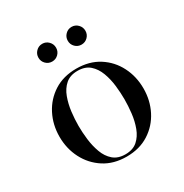

<svg xmlns="http://www.w3.org/2000/svg" viewBox="-155 -774 869 907"><g transform="rotate(-30 279.0 -321.0)"><path d="M279 10Q208.5 10 157.2 -23Q106 -56 78 -110.5Q50 -165 50 -230Q50 -295 78 -349.5Q106 -404 157.2 -436.8Q208.5 -469.5 279 -469.5Q349.5 -469.5 401 -436.8Q452.5 -404 480.2 -349.5Q508 -295 508 -230Q508 -165 480.2 -110.5Q452.5 -56 401 -23Q349.5 10 279 10ZM279 -2.5Q320 -2.5 344.8 -24.2Q369.5 -46 382.5 -80.8Q395.5 -115.5 400 -155.2Q404.5 -195 404.5 -230Q404.5 -265.5 400 -305Q395.5 -344.5 382.5 -379.2Q369.5 -414 344.8 -435.8Q320 -457.5 279 -457.5Q238.5 -457.5 213.5 -435.8Q188.5 -414 175.8 -379.2Q163 -344.5 158.2 -305Q153.5 -265.5 153.5 -230Q153.5 -195 158.2 -155.2Q163 -115.5 175.8 -80.8Q188.5 -46 213.5 -24.2Q238.5 -2.5 279 -2.5ZM358.5 -555Q338.5 -555 324.5 -569Q310.5 -583 310.5 -603Q310.5 -623 324.5 -637.2Q338.5 -651.5 358.5 -651.5Q378.5 -651.5 392.5 -637.2Q406.5 -623 406.5 -603Q406.5 -583 392.5 -569Q378.5 -555 358.5 -555ZM198.5 -555Q178.5 -555 164.5 -569Q150.5 -583 150.5 -603Q150.5 -623 164.5 -637.2Q178.5 -651.5 198.5 -651.5Q218.5 -651.5 232.5 -637.2Q246.5 -623 246.5 -603Q246.5 -583 232.5 -569Q218.5 -555 198.5 -555Z"/></g></svg>

Font: Bodoni Moda 18pt
Style: Regular
Weight: 400
Designer: Owen Earl
Foundry: indestructible type
Version: Version 2.005